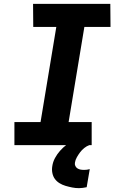

<svg xmlns="http://www.w3.org/2000/svg" viewBox="-20 -755 640 999"><path d="M457 0H55V-120H191L273 -615H153L152 -735H554L555 -615H419L337 -120H457ZM391 224Q373 224 355.5 220.5Q338 217 321 212Q304 207 289.5 198Q275 189 265.5 176Q256 163 252.5 145.5Q249 128 252 110Q255 88 266 67.5Q277 47 292.5 29.5Q308 12 326.5 -2Q345 -16 366 -25.5Q387 -35 409 -40Q431 -45 452 -45L445 0Q431 5 418.5 15Q406 25 397 37Q388 49 380 63Q372 77 370 91Q368 100 372 108.5Q376 117 383.5 121.5Q391 126 399.5 127.5Q408 129 418 129Q425 129 432.5 128Q440 127 447 125L431 219Q421 221 411 222.5Q401 224 391 224Z"/></svg>

Font: Iosevka Heavy Extended Oblique
Style: Regular
Weight: 900
Width: 7
Italic angle: -9°
Monospace: yes
Designer: Belleve Invis
Foundry: Belleve Invis
Version: Version 32.5.0; ttfautohint (v1.8.4)